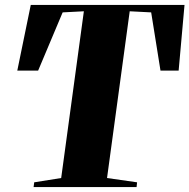

<svg xmlns="http://www.w3.org/2000/svg" viewBox="-20 -763 772 783"><path d="M117 0 119.5 -19.5 229.5 -37 322 -717 235.5 -712.5 135.5 -475H50.5L105.5 -743H732.5L708.5 -475H634.5L596.5 -712.5L509 -717L416.5 -37L539 -19.5L537 0Z"/></svg>

Font: Merriweather 144pt Black
Style: Italic
Weight: 900
Italic angle: -7.8°
Version: Version 2.101